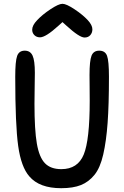

<svg xmlns="http://www.w3.org/2000/svg" viewBox="-20 -971 652 1008"><path d="M301 17Q187 17 134 -45Q91 -94 75.5 -204.5Q60 -315 60 -568Q60 -650 70 -677.5Q80 -705 110 -705Q139 -705 151 -679Q163 -653 163 -589Q163 -562 162 -515.5Q161 -469 161 -426Q161 -289 173.5 -217Q186 -145 216 -114Q246 -83 302 -83Q388 -83 419.5 -159.5Q451 -236 451 -442Q451 -475 450.5 -519Q450 -563 450 -577Q450 -652 460.5 -678.5Q471 -705 501 -705Q532 -705 542 -678Q552 -651 552 -568Q552 -422 545 -326Q538 -230 522 -160Q506 -90 476 -53Q446 -16 405 0.5Q364 17 301 17ZM441 -865Q465 -839 465 -817Q465 -799 454 -786.5Q443 -774 424 -774Q397 -774 329 -836L308 -855L287 -836Q220 -775 190 -775Q172 -775 160.5 -786.5Q149 -798 149 -815Q149 -838 175 -865Q202 -894 245 -922.5Q288 -951 308 -951Q328 -951 371 -922.5Q414 -894 441 -865Z"/></svg>

Font: Sniglet
Style: Regular
Weight: 400
Designer: Haley Fiege
Foundry: Haley Fiege, Pablo Impallari, Brenda Gallo
Version: Version 2.000